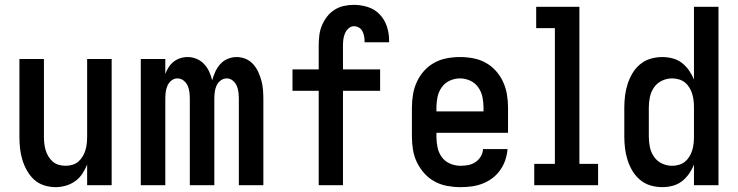

<svg xmlns="http://www.w3.org/2000/svg" viewBox="-20 -763 3040 791"><path d="M209 8Q185 8 161.5 0.5Q138 -7 120.5 -23Q103 -39 91 -60.5Q79 -82 72 -105Q65 -128 62.5 -152Q60 -176 60 -200V-520H161V-200Q161 -186 162.5 -172Q164 -158 168 -144.5Q172 -131 179.5 -118.5Q187 -106 197.5 -97Q208 -88 222 -84Q236 -80 250 -80Q264 -80 278 -84Q292 -88 302.5 -97Q313 -106 320.5 -118.5Q328 -131 332 -144.5Q336 -158 337.5 -172Q339 -186 339 -200V-520H440V0H339V-85Q331 -65 319 -47Q307 -29 289.5 -16.5Q272 -4 251 2Q230 8 209 8Z M560 0V-520H661V-458Q666 -472 674.5 -485.5Q683 -499 695 -508.5Q707 -518 722 -523Q737 -528 753 -528Q753 -528 753 -528Q753 -528 753 -528Q772 -528 790 -520.5Q808 -513 821 -499Q834 -485 842 -467.5Q850 -450 854 -432Q859 -450 867 -467.5Q875 -485 887.5 -499Q900 -513 918 -520.5Q936 -528 955 -528Q955 -528 955 -528Q955 -528 955 -528Q974 -528 992 -520.5Q1010 -513 1023 -498.5Q1036 -484 1044 -466.5Q1052 -449 1057 -430.5Q1062 -412 1063.5 -392.5Q1065 -373 1065 -354V0H964V-354Q964 -368 962.5 -382Q961 -396 955.5 -409Q950 -422 939 -431Q928 -440 914 -440Q900 -440 888.5 -431Q877 -422 871.5 -409Q866 -396 864.5 -382Q863 -368 863 -354V0H762V-354Q762 -368 760.5 -382Q759 -396 753.5 -409Q748 -422 736.5 -431Q725 -440 711 -440Q697 -440 686 -431Q675 -422 669.5 -409Q664 -396 662.5 -382Q661 -368 661 -354V0Z M1293 0V-389H1185V-477H1293V-575Q1293 -596 1295.5 -617Q1298 -638 1306 -657.5Q1314 -677 1327 -694Q1340 -711 1358 -722.5Q1376 -734 1396.5 -738.5Q1417 -743 1438 -743Q1467 -743 1495.5 -734Q1524 -725 1544 -704Q1564 -683 1573.5 -655Q1583 -627 1583 -598Q1583 -595 1583 -593Q1583 -591 1583 -589H1482Q1482 -590 1482 -591Q1482 -592 1482 -593Q1482 -603 1480 -614Q1478 -625 1473 -634.5Q1468 -644 1458.5 -649.5Q1449 -655 1438 -655Q1426 -655 1416 -646Q1406 -637 1401 -625Q1396 -613 1394.5 -600.5Q1393 -588 1393 -575V-477H1546V-389H1393V0Z M1877 8Q1850 8 1822.5 3Q1795 -2 1771 -15Q1747 -28 1728.5 -48.5Q1710 -69 1698 -93.5Q1686 -118 1681.5 -145.5Q1677 -173 1677 -200V-320Q1677 -347 1681.5 -374Q1686 -401 1697.5 -426Q1709 -451 1727.5 -471.5Q1746 -492 1770 -505Q1794 -518 1821 -523Q1848 -528 1875 -528Q1902 -528 1929 -523Q1956 -518 1980 -505Q2004 -492 2022.5 -471.5Q2041 -451 2052.5 -426Q2064 -401 2068.5 -374Q2073 -347 2073 -320V-216H1778V-200Q1778 -178 1782.5 -156Q1787 -134 1800 -116Q1813 -98 1834 -89Q1855 -80 1877 -80Q1893 -80 1909 -83Q1925 -86 1938.5 -95Q1952 -104 1960.5 -118Q1969 -132 1970 -149H2071Q2069 -125 2061.5 -103Q2054 -81 2040.5 -62Q2027 -43 2008.5 -29Q1990 -15 1968 -6.5Q1946 2 1923 5Q1900 8 1877 8ZM1972 -304V-320Q1972 -342 1967.5 -363.5Q1963 -385 1950.5 -403Q1938 -421 1917.5 -430.5Q1897 -440 1875 -440Q1853 -440 1832.5 -430.5Q1812 -421 1799.5 -403Q1787 -385 1782.5 -363.5Q1778 -342 1778 -320V-304Z M2181 0V-88H2266V-647H2189V-735H2367V-88H2444V0Z M2708 8Q2684 8 2660 1Q2636 -6 2617 -22Q2598 -38 2585.5 -59Q2573 -80 2565.5 -103.5Q2558 -127 2555 -151.5Q2552 -176 2552 -200V-320Q2552 -344 2555 -368.5Q2558 -393 2565.5 -416.5Q2573 -440 2585.5 -461Q2598 -482 2617 -498Q2636 -514 2660 -521Q2684 -528 2708 -528Q2730 -528 2751 -522.5Q2772 -517 2789 -504Q2806 -491 2818.5 -473Q2831 -455 2839 -435V-735H2940V0H2839V-85Q2831 -65 2818.5 -47Q2806 -29 2789 -16Q2772 -3 2751 2.5Q2730 8 2708 8ZM2749 -80Q2763 -80 2777 -84Q2791 -88 2802 -97Q2813 -106 2820.5 -118.5Q2828 -131 2832 -144.5Q2836 -158 2837.5 -172Q2839 -186 2839 -200V-320Q2839 -334 2837.5 -348Q2836 -362 2832 -375.5Q2828 -389 2820.5 -401.5Q2813 -414 2802 -423Q2791 -432 2777 -436Q2763 -440 2749 -440Q2727 -440 2707 -430.5Q2687 -421 2674.5 -403Q2662 -385 2657.5 -363.5Q2653 -342 2653 -320V-200Q2653 -178 2657.5 -156.5Q2662 -135 2674.5 -117Q2687 -99 2707 -89.5Q2727 -80 2749 -80Z"/></svg>

Font: Zed Sans Semibold
Style: Regular
Weight: 600
Designer: Belleve Invis
Foundry: Belleve Invis
Version: Version 1.0.0; ttfautohint (v1.8.4)